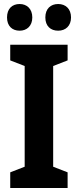

<svg xmlns="http://www.w3.org/2000/svg" viewBox="-20 -937 389 957"><path d="M15 -850C15 -807 41 -784 78 -784C114 -784 141 -808 141 -850C141 -893 114 -917 78 -917C41 -917 15 -894 15 -850ZM206 -850C206 -807 232 -784 270 -784C307 -784 334 -808 334 -850C334 -893 307 -917 270 -917C233 -917 206 -894 206 -850ZM317 0V-78L245 -106V-608L317 -636V-714H31V-636L103 -608V-106L31 -78V0Z"/></svg>

Font: Noto Sans Lao Looped Condensed
Style: Bold
Weight: 700
Width: 3
Designer: Mark Frömberg, Ben Mitchell
Foundry: The Fontpad Ltd
Version: Version 1.002